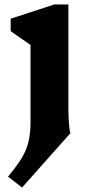

<svg xmlns="http://www.w3.org/2000/svg" viewBox="-20 -578 426 862"><path d="M296 20 79 264 16 215Q76 144 96.5 94Q117 44 117 -30V-376L28 -438V-494L224 -558H287V-99Q287 -59 289.5 -25.5Q292 8 296 20Z"/></svg>

Font: InknutAntiqua
Style: Bold
Weight: 700
Designer: Claus Eggers Srensen
Foundry: Claus Eggers Srensen
Version: Version 1.000; ttfautohint (v1.2) -l 7 -r 28 -G 50 -x 13 -D 